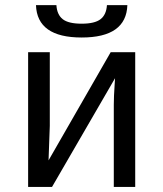

<svg xmlns="http://www.w3.org/2000/svg" viewBox="-20 -733 640 753"><path d="M175.3 -528.3V-239.3L170.4 -104L414.1 -528.3H510.3V0H426.3V-322.3Q426.3 -354 429.7 -402.8L431.2 -426.3L184.1 0H90.3V-528.3ZM300.3 -585.9Q125.5 -585.9 121.1 -712.9H201.2Q203.6 -675.3 226.1 -657.7Q248.5 -640.1 300.3 -640.1Q351.6 -640.1 374.3 -657.7Q397 -675.3 399.4 -712.9H479.5Q475.1 -585.9 300.3 -585.9Z"/></svg>

Font: Cousine
Style: Regular
Weight: 400
Monospace: yes
Designer: Steve Matteson
Foundry: Monotype Imaging Inc.
Version: Version 1.21